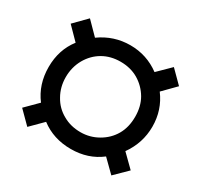

<svg xmlns="http://www.w3.org/2000/svg" viewBox="-121 -761 846 821"><g transform="rotate(30 302.0 -351.0)"><path d="M518 -83 458 -142Q396 -94 311 -94Q225 -94 162 -142L103 -83L43 -143L102 -202Q54 -265 54 -351Q54 -436 102 -498L43 -558L103 -619L163 -558Q230 -606 311 -606Q392 -606 457 -558L518 -618L578 -558L518 -497Q566 -433 566 -351Q566 -270 518 -203L579 -143ZM224 -199Q262 -177 311 -177Q357 -177 397 -200Q437 -223 459 -261Q481 -299 481 -351Q481 -402 459 -440Q436 -479 397 -502Q359 -524 310 -524Q261 -524 223 -502Q185 -480 162 -440Q139 -399 139 -350Q139 -301 162 -261Q184 -221 224 -199Z"/></g></svg>

Font: Rilu
Style: Bold
Weight: 500
Designer: Alí Sinisterra
Foundry: Alí Sinisterra
Version: ""